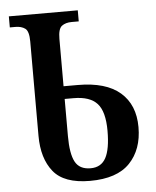

<svg xmlns="http://www.w3.org/2000/svg" viewBox="-52 -759 661 813"><g transform="rotate(-5 278.5 -352.0)"><path d="M298 10Q188 10 142.5 -46.5Q97 -103 97 -199V-600Q97 -644 81 -655.5Q65 -667 40 -667H16V-714H309V-667H279Q253 -667 237 -655Q221 -643 221 -600V-399H281Q401 -399 461.5 -346.5Q522 -294 522 -199Q522 -104 467.5 -47Q413 10 298 10ZM305 -43Q350 -43 370 -80Q390 -117 390 -195Q390 -277 359 -311Q328 -345 259 -345H221V-187Q221 -112 239.5 -77.5Q258 -43 305 -43Z"/></g></svg>

Font: Noto Serif Condensed SemiBold
Style: Regular
Weight: 600
Width: 3
Designer: Monotype Design Team
Foundry: Monotype Imaging Inc.
Version: Version 2.013